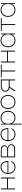

<svg xmlns="http://www.w3.org/2000/svg" viewBox="3062 -3619 800 6964"><g transform="rotate(-90 3462.0 -137.0)"><path d="M100 13H83Q75 13 75 5V-498Q75 -506 83 -506H100Q108 -506 108 -498V-280H470V-498Q470 -506 479 -506H496Q504 -506 504 -498V5Q504 13 496 13H479Q470 13 470 5V-247H108V5Q108 13 100 13Z M1098 -115Q1035 24 880 24Q807 24 751.5 -11Q696 -46 665.5 -107.5Q635 -169 635 -247Q635 -324 666 -385.5Q697 -447 753 -482Q809 -517 881 -517Q988 -517 1046.5 -442Q1105 -367 1106 -243Q1106 -235 1098 -235H668Q670 -167 697.5 -115.5Q725 -64 772 -36Q819 -8 880 -8Q951 -8 997 -37.5Q1043 -67 1070 -125Q1073 -134 1081 -129L1092 -125Q1101 -122 1098 -115ZM881 -485Q822 -485 775 -457.5Q728 -430 700 -380Q672 -330 668 -264H1071Q1070 -362 1019.5 -423.5Q969 -485 881 -485Z M1675 -377Q1675 -348 1659 -321.5Q1643 -295 1615 -278.5Q1587 -262 1552 -262Q1629 -261 1670 -223.5Q1711 -186 1711 -125Q1711 -63 1662.5 -25Q1614 13 1516 13H1245Q1237 13 1237 5V-499Q1237 -507 1245 -507H1499Q1586 -507 1630.5 -471Q1675 -435 1675 -377ZM1642 -374Q1642 -422 1605.5 -449Q1569 -476 1494 -476H1270V-275H1494Q1642 -275 1642 -374ZM1678 -132Q1678 -244 1501 -244H1270V-19H1511Q1597 -19 1637.5 -47.5Q1678 -76 1678 -132Z M2288 -115Q2225 24 2070 24Q1997 24 1941.5 -11Q1886 -46 1855.5 -107.5Q1825 -169 1825 -247Q1825 -324 1856 -385.5Q1887 -447 1943 -482Q1999 -517 2071 -517Q2178 -517 2236.5 -442Q2295 -367 2296 -243Q2296 -235 2288 -235H1858Q1860 -167 1887.5 -115.5Q1915 -64 1962 -36Q2009 -8 2070 -8Q2141 -8 2187 -37.5Q2233 -67 2260 -125Q2263 -134 2271 -129L2282 -125Q2291 -122 2288 -115ZM2071 -485Q2012 -485 1965 -457.5Q1918 -430 1890 -380Q1862 -330 1858 -264H2261Q2260 -362 2209.5 -423.5Q2159 -485 2071 -485Z M2450 243H2435Q2427 243 2427 235V-498Q2427 -506 2435 -506H2445Q2453 -506 2453 -498L2458 -382Q2482 -442 2541.5 -479.5Q2601 -517 2671 -517Q2747 -517 2804.5 -482.5Q2862 -448 2893.5 -386.5Q2925 -325 2925 -247Q2925 -169 2893.5 -107.5Q2862 -46 2804.5 -11Q2747 24 2671 24Q2601 24 2542 -13Q2483 -50 2458 -110V235Q2458 243 2450 243ZM2892 -247Q2892 -318 2864 -372Q2836 -426 2786.5 -455.5Q2737 -485 2673 -485Q2609 -485 2559 -455.5Q2509 -426 2481 -372Q2453 -318 2453 -247Q2453 -176 2481 -121.5Q2509 -67 2559 -37.5Q2609 -8 2673 -8Q2737 -8 2787 -38Q2837 -68 2864.5 -122Q2892 -176 2892 -247Z M2993 -247Q2993 -324 3024.5 -385.5Q3056 -447 3113.5 -482Q3171 -517 3246 -517Q3321 -517 3378 -482Q3435 -447 3466.5 -385.5Q3498 -324 3498 -247Q3498 -169 3466.5 -107.5Q3435 -46 3378 -11Q3321 24 3246 24Q3171 24 3113.5 -11Q3056 -46 3024.5 -107.5Q2993 -169 2993 -247ZM3465 -247Q3465 -318 3437 -372Q3409 -426 3359.5 -455.5Q3310 -485 3246 -485Q3182 -485 3132 -455.5Q3082 -426 3054 -372Q3026 -318 3026 -247Q3026 -176 3054 -121.5Q3082 -67 3132 -37.5Q3182 -8 3246 -8Q3310 -8 3360 -38Q3410 -68 3437.5 -122Q3465 -176 3465 -247Z M4062 -498V7Q4062 13 4054 13H4037Q4029 13 4029 5V-187H3809H3793L3669 6Q3665 13 3657 13H3632Q3628 13 3627 11Q3626 9 3628 6L3758 -192Q3691 -204 3653.5 -246Q3616 -288 3616 -347Q3616 -390 3639 -426.5Q3662 -463 3706 -484.5Q3750 -506 3809 -506H4054Q4062 -506 4062 -498ZM3650 -347Q3650 -292 3694 -255.5Q3738 -219 3814 -219H4029V-474H3814Q3738 -474 3694 -437.5Q3650 -401 3650 -347Z M4140 -484V-498Q4140 -506 4148 -506H4591Q4600 -506 4600 -498V-484Q4600 -476 4591 -476H4386V5Q4386 13 4378 13H4362Q4353 13 4353 5V-476H4148Q4140 -476 4140 -484Z M4703 13H4686Q4678 13 4678 5V-498Q4678 -506 4686 -506H4703Q4711 -506 4711 -498V-280H5073V-498Q5073 -506 5082 -506H5099Q5107 -506 5107 -498V5Q5107 13 5099 13H5082Q5073 13 5073 5V-247H4711V5Q4711 13 4703 13Z M5710 -506H5719Q5727 -506 5727 -498V5Q5727 13 5719 13H5710Q5701 13 5701 5L5696 -111Q5672 -51 5613 -13.5Q5554 24 5484 24Q5408 24 5350 -11Q5292 -46 5260.5 -107.5Q5229 -169 5229 -247Q5229 -325 5260.5 -386.5Q5292 -448 5350 -482.5Q5408 -517 5484 -517Q5554 -517 5613 -479.5Q5672 -442 5696 -382L5701 -498Q5701 -506 5710 -506ZM5701 -247Q5701 -318 5673 -372Q5645 -426 5595.5 -455.5Q5546 -485 5482 -485Q5418 -485 5368 -455.5Q5318 -426 5290 -372Q5262 -318 5262 -247Q5262 -176 5290 -121.5Q5318 -67 5368 -37.5Q5418 -8 5482 -8Q5546 -8 5596 -38Q5646 -68 5673.5 -122Q5701 -176 5701 -247Z M5823 -484V-498Q5823 -506 5831 -506H6274Q6283 -506 6283 -498V-484Q6283 -476 6274 -476H6069V5Q6069 13 6061 13H6045Q6036 13 6036 5V-476H5831Q5823 -476 5823 -484Z M6814 -506H6823Q6831 -506 6831 -498V5Q6831 13 6823 13H6814Q6805 13 6805 5L6800 -111Q6776 -51 6717 -13.5Q6658 24 6588 24Q6512 24 6454 -11Q6396 -46 6364.5 -107.5Q6333 -169 6333 -247Q6333 -325 6364.5 -386.5Q6396 -448 6454 -482.5Q6512 -517 6588 -517Q6658 -517 6717 -479.5Q6776 -442 6800 -382L6805 -498Q6805 -506 6814 -506ZM6805 -247Q6805 -318 6777 -372Q6749 -426 6699.5 -455.5Q6650 -485 6586 -485Q6522 -485 6472 -455.5Q6422 -426 6394 -372Q6366 -318 6366 -247Q6366 -176 6394 -121.5Q6422 -67 6472 -37.5Q6522 -8 6586 -8Q6650 -8 6700 -38Q6750 -68 6777.5 -122Q6805 -176 6805 -247Z"/></g></svg>

Font: LINE Seed JP_TTF Thin
Style: Regular
Weight: 250
Designer: LY Corporation & Fontrix & Fontworks
Version: Version 1.008